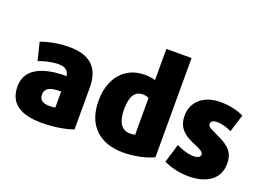

<svg xmlns="http://www.w3.org/2000/svg" viewBox="-113 -1066 1889 1376"><g transform="rotate(20 831.5 -378.0)"><path d="M528 -12C480 5 393 24 289 24C133 24 38 -30 38 -163C38 -301 167 -346 311 -352C323 -352 334 -352 343 -351C340 -388 317 -413 264 -413C211 -413 154 -399 111 -382L78 -518C121 -534 201 -555 291 -555C451 -555 528 -483 528 -331ZM345 -113V-235C334 -235 322 -235 311 -234C262 -231 223 -216 223 -168C223 -126 252 -109 298 -109C323 -109 332 -110 345 -113Z M1141 -24C1096 0 1007 24 908 24C731 24 619 -78 619 -264C619 -441 717 -553 868 -553C902 -553 930 -548 949 -542V-780H1141ZM949 -125V-406C938 -411 922 -416 903 -416C840 -416 812 -365 812 -270C812 -173 846 -121 910 -121C926 -121 939 -123 949 -125Z M1640 -155C1640 -44 1555 24 1408 24C1324 24 1253 -1 1219 -18L1262 -161C1301 -141 1350 -124 1393 -124C1426 -124 1445 -135 1445 -154C1445 -175 1419 -188 1353 -215C1270 -252 1235 -300 1235 -375C1235 -481 1316 -555 1444 -555C1516 -555 1576 -540 1624 -517C1623 -515 1583 -385 1582 -383C1552 -397 1512 -412 1472 -412C1441 -412 1424 -400 1424 -383C1424 -354 1450 -352 1513 -319C1610 -275 1640 -230 1640 -155Z"/></g></svg>

Font: Repo Black
Style: Regular
Weight: 900
Designer: Stefan Peev
Foundry: Context Ltd
Version: Version 1.502